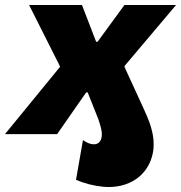

<svg xmlns="http://www.w3.org/2000/svg" viewBox="-64 -540 729 773"><path d="M511 -110 437 -271 438 -275 645 -520H437L329 -372H323L266 -520H53L177 -274V-270L-44 0H166L283 -168H289L332 -60C342 -29 346 -15 346 1C346 22 337 41 314 41C300 41 286 35 270 24L242 184C277 199 313 208 352 212C455 221 535 166 552 73C564 0 532 -63 511 -110Z"/></svg>

Font: Fixel Display 20240404 Black
Style: Italic
Weight: 900
Italic angle: -10°
Designer: AlfaBravo + MacPaw
Foundry: Kyrylo Tkachov, Marchela Mozhyna, Serhii Makarenko, Maria Weinstein, Zakhar Kryvoshyya
Version: Version 1.211;Glyphs 3.2 (3225)